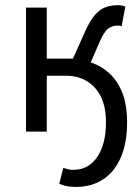

<svg xmlns="http://www.w3.org/2000/svg" viewBox="-20 -516 545 753"><path d="M278 217.1Q260.8 217.1 243.6 214.3Q226.5 211.4 212.3 204.3L228.4 142.8Q240 146.4 248.3 148.2Q256.6 150.1 266.7 150.1Q327.5 150.1 361.6 99.2Q395.7 48.4 395.7 -36.6Q395.7 -124.6 352.2 -171.8Q308.7 -219.1 238.7 -219.1H163.5V0H82V-486.1H163.5V-286.1H266.1L314.4 -394.1Q334.2 -437.4 353.6 -458.9Q373 -480.5 394.7 -488Q416.3 -495.6 442.7 -495.6Q459.5 -495.6 471.5 -490.1L456.9 -413Q452.9 -415 449.3 -415.4Q445.7 -415.7 440.7 -415.7Q422.1 -415.7 405.7 -404.8Q389.3 -393.8 370.6 -351.5L329.1 -255.7L247.3 -284.8Q317.1 -284.8 369.1 -256.9Q421.2 -228.9 449.8 -174.1Q478.5 -119.2 478.5 -37.3Q478.5 44.8 453.8 101.5Q429.1 158.3 384.1 187.7Q339.2 217.1 278 217.1Z"/></svg>

Font: SourceSans3VF
Style: Regular
Weight: 200
Designer: Paul D. Hunt
Foundry: Adobe
Version: Version 3.052;hotconv 1.1.0;makeotfexe 2.6.0